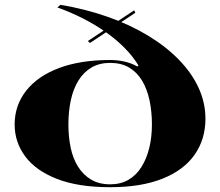

<svg xmlns="http://www.w3.org/2000/svg" viewBox="-20 -765 917 800"><path d="M439 15Q306 15 217.5 -19.5Q129 -54 85 -113.5Q41 -173 41 -246Q41 -326 89 -387Q137 -448 226 -481.5Q315 -515 439 -515Q469 -515 498.5 -508.5Q528 -502 552 -488L557 -492Q534 -530 499.5 -565Q465 -600 421 -631Q377 -662 326 -688Q275 -714 219 -734L232 -745Q338 -727 430 -694.5Q522 -662 597 -616.5Q672 -571 725.5 -516Q779 -461 807.5 -399Q836 -337 836 -270Q836 -185 791 -120.5Q746 -56 657 -20.5Q568 15 439 15ZM439 3Q483 3 515.5 -16Q548 -35 569.5 -69.5Q591 -104 602 -149Q613 -194 613 -246Q613 -300 603 -347Q593 -394 572 -429Q551 -464 518 -483.5Q485 -503 439 -503Q394 -503 361 -483.5Q328 -464 306.5 -429Q285 -394 275 -347Q265 -300 265 -246Q265 -195 274.5 -149.5Q284 -104 305.5 -70Q327 -36 360 -16.5Q393 3 439 3ZM355 -586 346 -594 539 -722 544 -712Z"/></svg>

Font: Kalnia SemiExpanded Medium
Style: Regular
Weight: 500
Width: 6
Designer: Frida Medrano
Foundry: Frida Medrano
Version: Version 1.105